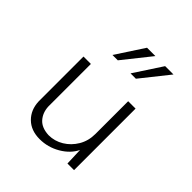

<svg xmlns="http://www.w3.org/2000/svg" viewBox="-177 -737 863 863"><g transform="rotate(45 254.5 -305.0)"><path d="M212 11Q157 11 124 -21.5Q91 -54 89 -106V-391H136V-120Q138 -82 160.5 -57Q183 -32 228 -30Q266 -30 299 -50Q332 -70 352.5 -104.5Q373 -139 373 -183V-391H420V0H378L375 -83Q355 -42 309.5 -15.5Q264 11 212 11ZM316 -621 210 -488H176L263 -621ZM432 -620 326 -487H292L379 -620Z"/></g></svg>

Font: Synthetic Light
Style: Regular
Weight: 300
Designer: Santiago Orozco
Foundry: Typemade
Version: Version 2.000; ttfautohint (v1.8.4.7-5d5b)